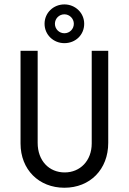

<svg xmlns="http://www.w3.org/2000/svg" viewBox="-20 -860 596 888"><path d="M277.8 -660.4C329.2 -660.4 369.4 -698.6 369.4 -750C369.4 -800.7 327.8 -839.6 277.8 -839.6C227.1 -839.6 186.1 -800.7 186.1 -750C186.1 -699.3 227.1 -660.4 277.8 -660.4ZM277.8 -706.2C253.5 -706.2 234 -725.7 234 -750C234 -774.3 253.5 -793.8 277.8 -793.8C301.4 -793.8 321.5 -774.3 321.5 -750C321.5 -725.7 302.1 -706.2 277.8 -706.2ZM277.8 8.3C396.5 8.3 480.6 -76.4 480.6 -199.3V-625H404.2V-196.5C404.2 -116.7 350.7 -62.5 279.2 -62.5C206.9 -62.5 154.2 -116.7 154.2 -199.3V-625H75V-196.5C75 -75.7 159.7 8.3 277.8 8.3Z"/></svg>

Font: Afacad
Style: Regular
Weight: 400
Designer: Kristian Moeller
Foundry: Dicotype
Version: Version 1.000